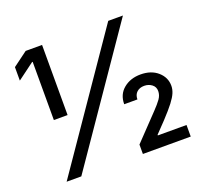

<svg xmlns="http://www.w3.org/2000/svg" viewBox="-125 -874 1082 1020"><g transform="rotate(-20 416.0 -364.0)"><path d="M210.4 -727.5V-331.1H132.8V-660.2H129.4L34.7 -589.8V-666L117.7 -727.5ZM84.5 0 584.5 -727.5H667.5L167.5 0ZM515.6 0V-53.2L650.4 -194.3Q676.8 -221.7 691.7 -242.4Q706.5 -263.2 706.5 -286.6Q706.5 -310.5 688.2 -324.2Q669.9 -337.9 645.5 -337.9Q619.6 -337.9 603.5 -323.2Q587.4 -308.6 587.4 -282.2H512.7Q512.7 -337.4 551.5 -369.4Q590.3 -401.4 647.9 -401.4Q707.5 -401.4 744.6 -368.9Q781.7 -336.4 781.7 -289.1Q781.7 -269.5 773.4 -249.3Q765.1 -229 743.7 -200.9Q722.2 -172.9 682.1 -129.9L624 -69.3V-65.4H786.1V0Z"/></g></svg>

Font: Inter 17pt
Style: Regular
Weight: 400
Version: Version 4.001;git-66647c0bb